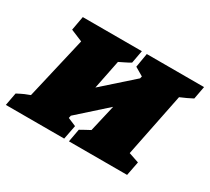

<svg xmlns="http://www.w3.org/2000/svg" viewBox="-142 -728 996 912"><g transform="rotate(30 356.5 -272.0)"><path d="M-30 0 -17 -70Q-5 -76 2.5 -80Q10 -84 20.5 -88.5Q31 -93 50 -100L129 -440L64 -467L78 -544H402L389 -474Q376 -466 359.5 -458Q343 -450 329 -443L297 -284L459 -428L462 -440L416 -467L429 -544H743L730 -474Q717 -467 699 -458.5Q681 -450 664 -443L594 -96L650 -77L635 0H316L329 -71Q341 -78 355 -85.5Q369 -93 382 -100L416 -247L263 -110L260 -96L305 -77L290 0Z"/></g></svg>

Font: Piazzolla SC Black
Style: Italic
Weight: 900
Italic angle: -11.3°
Designer: Juan Pablo del Peral
Foundry: Huerta Tipografica
Version: Version 1.330